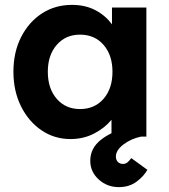

<svg xmlns="http://www.w3.org/2000/svg" viewBox="-20 -560 691 787"><path d="M269 10Q203 10 150 -26Q97 -62 66 -124.5Q35 -187 35 -266Q35 -346 66.5 -408Q98 -470 152 -505Q206 -540 275 -540Q330 -540 371.5 -518Q413 -496 439 -460V-529H580V0H437V-69Q409 -35 365.5 -12.5Q322 10 269 10ZM308 -113Q368 -113 404.5 -155Q441 -197 441 -266Q441 -334 404.5 -376Q368 -418 308 -418Q249 -418 212.5 -376Q176 -334 176 -266Q176 -197 212.5 -155Q249 -113 308 -113ZM467 207Q419 207 384.5 175.5Q350 144 350 99Q350 48 393 13.5Q436 -21 521 -45L558 0Q516 9 485.5 32.5Q455 56 455 82Q455 95 463 103.5Q471 112 485 112Q502 112 518 88L584 136Q570 162 540 184.5Q510 207 467 207Z"/></svg>

Font: Lexend Deca SemiBold
Style: Regular
Weight: 600
Designer: Bonnie Shaver-Troup, Thomas Jockin
Foundry: Lexend
Version: Version 1.008; ttfautohint (v1.8.4.7-5d5b)